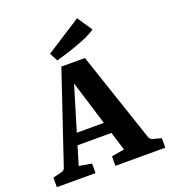

<svg xmlns="http://www.w3.org/2000/svg" viewBox="-147 -885 877 988"><g transform="rotate(-20 291.0 -390.5)"><path d="M150 -228H378L399 -166H133ZM523 -82Q527 -69 543 -64L588 -52V0H315V-52L385 -64L244 -522H275L137 -64L206 -52V0H-6V-52L43 -64Q58 -68 62 -82L228 -575H357ZM219 -612 196 -657 389 -781 444 -700Q417 -681 378 -665Q339 -649 297.5 -635.5Q256 -622 219 -612Z"/></g></svg>

Font: Rasa
Style: Regular
Weight: 400
Designer: Anna Giedrys (Yrsa+Rasa design), David Brezina (Yrsa art-direction, Rasa art-direction, design)
Foundry: Rosetta Type Foundry
Version: Version 2.004